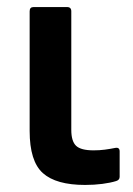

<svg xmlns="http://www.w3.org/2000/svg" viewBox="-20 -512 376 544"><path d="M221 12Q139 12 101.5 -21.5Q64 -55 64 -141V-480Q64 -492 75 -492H170Q182 -492 182 -480V-144Q182 -112 195.5 -99Q209 -86 245 -86Q262 -86 277 -88Q292 -90 307 -93Q319 -95 319 -83V-11Q319 -2 309 1Q293 6 270 9Q247 12 221 12Z"/></svg>

Font: Sofia Sans
Style: Bold
Weight: 700
Designer: Botio Nikoltchev, Ani Petrova
Foundry: lettersoup
Version: Version 4.100; ttfautohint (v1.8.4.7-5d5b)